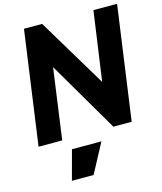

<svg xmlns="http://www.w3.org/2000/svg" viewBox="-142 -848 1027 1215"><g transform="rotate(-15 371.0 -241.0)"><path d="M28 0H183L247 -463L518 0H638L742 -745H587L523 -292L251 -745H132ZM176 263H318L421 70H228Z"/></g></svg>

Font: Mluvka ExtraBold
Style: Italic
Weight: 800
Italic angle: -8°
Designer: Modified by Jiří Krblich, Original typeface by Gumpita Rahayu
Foundry: Gumpita Rahayu & Jiří Krblich
Version: Version 2.000;Glyphs 3.1.1 (3134)